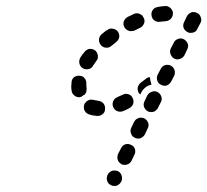

<svg xmlns="http://www.w3.org/2000/svg" viewBox="-20 -582 687 636"><path d="M347 31Q352 34 357 34Q362 34 367 33Q371 31 375 28Q379 25 381 20L382 19Q386 10 383 0Q380 -10 371 -15Q366 -17 361 -17Q356 -18 351 -16Q347 -15 343 -11Q339 -8 337 -4L336 -2Q332 7 335 17Q338 27 347 31ZM370 -53Q371 -48 375 -44Q378 -41 382 -38Q392 -34 401 -37Q411 -40 416 -50L425 -69Q430 -78 427 -88Q424 -98 414 -102Q405 -107 395 -104Q385 -100 381 -91L371 -72Q369 -67 369 -62Q368 -58 370 -53ZM426 -126Q435 -121 445 -124Q455 -128 460 -137L469 -156Q474 -165 471 -175Q467 -185 458 -190Q454 -192 449 -192Q444 -193 439 -191Q434 -189 430 -186Q427 -183 424 -178L415 -159Q410 -150 414 -140Q417 -130 426 -126ZM328 -221Q329 -231 323 -239Q316 -247 306 -248Q298 -249 290 -251Q286 -252 281 -252Q276 -252 271 -249Q267 -247 264 -243Q260 -240 259 -235Q257 -230 258 -225Q258 -220 260 -216Q263 -211 266 -208Q270 -205 275 -203Q287 -199 301 -198Q312 -197 320 -204Q328 -210 328 -221ZM470 -213Q474 -211 479 -211Q484 -210 489 -212Q494 -213 497 -217Q501 -220 503 -224L513 -244Q518 -253 514 -263Q511 -272 502 -277Q492 -282 483 -278Q473 -275 468 -266L459 -247Q454 -238 457 -228Q461 -218 470 -213ZM421 -238Q423 -243 422 -248Q422 -253 419 -258Q415 -267 405 -270Q395 -273 386 -268Q377 -264 368 -260Q364 -258 360 -255Q357 -251 355 -247Q353 -242 353 -237Q353 -232 355 -227Q359 -218 368 -214Q378 -210 388 -214Q398 -218 409 -224Q413 -226 416 -230Q420 -234 421 -238ZM217 -283Q215 -295 217 -309Q217 -319 225 -326Q233 -332 243 -331Q254 -331 260 -323Q267 -315 266 -304Q266 -296 267 -288Q267 -283 266 -278Q264 -273 261 -269Q255 -266 250 -262Q249 -261 247 -261Q246 -260 244 -260Q234 -259 226 -266Q218 -272 217 -283ZM476 -300Q479 -301 482 -302Q481 -305 480 -308Q477 -317 477 -326Q473 -326 469 -325Q465 -323 462 -320Q454 -314 446 -308Q438 -301 436 -291Q435 -281 441 -272Q442 -272 443 -271Q444 -270 445 -269L448 -276Q452 -284 459 -290Q466 -297 476 -300ZM514 -301Q523 -296 533 -299Q542 -303 547 -312L557 -331Q561 -340 558 -350Q555 -360 545 -365Q536 -369 526 -366Q517 -363 512 -353L502 -334Q498 -325 501 -315Q504 -305 514 -301ZM254 -356Q263 -351 273 -353Q283 -355 288 -364Q293 -372 299 -380Q306 -388 304 -398Q303 -408 295 -415Q287 -421 276 -420Q266 -418 260 -410Q252 -401 246 -391Q241 -382 243 -372Q245 -362 254 -356ZM557 -388Q566 -383 576 -387Q586 -390 591 -399L600 -418Q605 -428 602 -437Q598 -447 589 -452Q580 -457 570 -453Q560 -450 556 -441L546 -422Q541 -412 545 -403Q548 -393 557 -388ZM308 -452Q307 -441 314 -433Q320 -425 331 -424Q341 -423 349 -430Q356 -436 363 -441L365 -443Q373 -449 375 -459Q376 -470 370 -478Q363 -486 353 -487Q343 -489 335 -482L332 -481Q324 -475 317 -469Q309 -462 308 -452ZM601 -476Q605 -473 610 -473Q615 -473 620 -474Q625 -476 629 -479Q632 -482 634 -487L644 -506Q649 -515 645 -525Q642 -535 633 -539Q624 -544 614 -541Q604 -537 599 -528L590 -509Q585 -500 588 -490Q592 -480 601 -476ZM392 -492Q394 -488 398 -485Q402 -481 407 -480Q411 -478 416 -479Q421 -479 426 -481Q435 -486 444 -490Q453 -494 457 -504Q461 -513 456 -523Q454 -527 451 -531Q447 -534 443 -536Q438 -538 433 -538Q428 -538 424 -536Q413 -531 403 -526Q394 -521 390 -511Q387 -501 392 -492ZM486 -549Q483 -545 482 -540Q481 -535 482 -531Q483 -520 492 -514Q500 -508 511 -510Q520 -511 530 -512Q540 -513 547 -521Q553 -529 553 -539Q552 -549 544 -556Q536 -563 526 -562Q514 -561 503 -559Q498 -558 493 -556Q489 -553 486 -549Z"/></svg>

Font: FRB American Cursive Guidelines Dashed Black
Style: Bold Italic
Weight: 900
Italic angle: -25°
Version: Version 2.0;Modular Font Editor K font №1